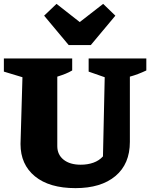

<svg xmlns="http://www.w3.org/2000/svg" viewBox="-26 -959 776 992"><path d="M364 13Q229 13 154.5 -48Q80 -109 80 -215L90 -560L-6 -589V-657H347V-595Q330 -585 312.5 -578Q295 -571 270 -563V-204Q270 -160 302.5 -134Q335 -108 391 -108Q427 -108 456.5 -118.5Q486 -129 506 -151L515 -560L432 -589V-657H730V-595Q709 -585 688 -577Q667 -569 645 -563V-226Q645 -112 570.5 -49.5Q496 13 364 13ZM329 -726 202 -878 266 -939 386 -845 507 -939 570 -878 443 -726Z"/></svg>

Font: Piazzolla SC ExtraBold
Style: Regular
Weight: 800
Designer: Juan Pablo del Peral
Foundry: Huerta Tipografica
Version: Version 1.330